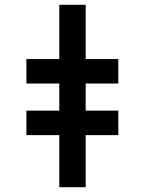

<svg xmlns="http://www.w3.org/2000/svg" viewBox="-20 -780 603 800"><path d="M227 0V-217H90V-319H227V-432H90V-534H227V-760H337V-534H473V-432H337V-319H473V-217H337V0Z"/></svg>

Font: Noto Sans Mono SemiCondensed
Style: Bold
Weight: 700
Width: 4
Designer: Monotype Design Team
Foundry: Monotype Imaging Inc.
Version: Version 2.014